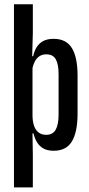

<svg xmlns="http://www.w3.org/2000/svg" viewBox="-20 -684 410 880"><path d="M226 7Q198 7 179.5 -3.2Q161 -13.5 150 -31.5Q139 -49.5 133.5 -72.5H106.5L129 -152.5Q129.5 -126.5 136.2 -107Q143 -87.5 157 -76.8Q171 -66 191.5 -66Q222 -66 235.2 -89.5Q248.5 -113 248.5 -158.5V-344.5Q248.5 -389 235.8 -412Q223 -435 192 -435Q174 -435 161 -426.5Q148 -418 140 -403Q132 -388 128 -368.5L113 -426.5H132Q137 -450 148 -467.8Q159 -485.5 178 -495.8Q197 -506 225.5 -506Q284 -506 309.8 -463.2Q335.5 -420.5 335.5 -337.5V-163Q335.5 -79.5 309.8 -36.2Q284 7 226 7ZM44 175V-664.5H130.5V-533L126.5 -391L129 -388.5V-109L128.5 -94L130.5 23.5V175Z"/></svg>

Font: Anek Latin Condensed Medium
Style: Regular
Weight: 500
Width: 3
Designer: Yesha Goshar
Foundry: Ek Type
Version: Version 1.003